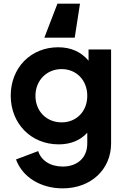

<svg xmlns="http://www.w3.org/2000/svg" viewBox="-20 -816 692 1056"><path d="M325 220C480 220 591 116 591 -27V-544H467V-482C426 -531 370 -556 300 -556C149 -556 39 -443 39 -290C39 -137 150 -22 303 -22C368 -22 422 -44 460 -86V-27C460 53 404 100 325 100C256 100 206 66 190 15L68 61C103 157 202 220 325 220ZM175 -289C175 -373 236 -436 319 -436C401 -436 460 -374 460 -289C460 -204 401 -143 319 -143C235 -143 175 -205 175 -289ZM224 -609H391L420 -796H296Z"/></svg>

Font: Mluvka
Style: Bold
Weight: 700
Designer: Modified by Jiří Krblich, Original typeface by Gumpita Rahayu
Foundry: Gumpita Rahayu & Jiří Krblich
Version: Version 2.000;Glyphs 3.1.1 (3134)